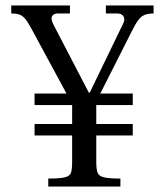

<svg xmlns="http://www.w3.org/2000/svg" viewBox="-20 -680 595 700"><path d="M156 0V-29Q198 -29 216.5 -33.5Q235 -38 239 -51Q243 -64 243 -89V-301L91 -582Q79 -604 69.5 -614Q60 -624 49 -627.5Q38 -631 21 -631V-660H235V-631H190Q177 -631 170.5 -622Q164 -613 174 -592L304 -342H307L429 -594Q434 -604 433 -612Q432 -620 425.5 -625.5Q419 -631 404 -631H366V-660H540V-631Q512 -631 497 -620Q482 -609 464 -573L331 -310V-89Q331 -64 335.5 -51Q340 -38 359 -33.5Q378 -29 419 -29V0ZM106 -186V-228H464V-186ZM106 -297V-339H464V-297Z"/></svg>

Font: Frank Ruhl Libre
Style: Regular
Weight: 400
Designer: Yanek Iontef
Foundry: Fontef
Version: Version 6.004